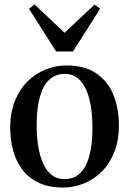

<svg xmlns="http://www.w3.org/2000/svg" viewBox="-20 -833 581 864"><path d="M26 -258.5Q26 -327 47.2 -379.5Q68.5 -432 104.5 -467.2Q140.5 -502.5 185.8 -520.5Q231 -538.5 278.5 -538.5Q360.5 -538.5 412.8 -503.2Q465 -468 490 -407Q515 -346 515 -269.5Q515 -200.5 494 -148Q473 -95.5 437 -60Q401 -24.5 356 -6.8Q311 11 263 11Q202 11 157.2 -9.2Q112.5 -29.5 83.5 -66Q54.5 -102.5 40.2 -151.5Q26 -200.5 26 -258.5ZM271 -27Q311.5 -27 339.2 -52.5Q367 -78 381.5 -129.5Q396 -181 396 -258Q396 -307 389.5 -350.8Q383 -394.5 368.2 -428.2Q353.5 -462 329.8 -481.2Q306 -500.5 271.5 -500.5Q231 -500.5 202.8 -475.2Q174.5 -450 159.8 -398.8Q145 -347.5 145 -269.5Q145 -220 151.8 -176.2Q158.5 -132.5 173.5 -98.8Q188.5 -65 212.5 -46Q236.5 -27 271 -27ZM232.5 -601.5 110.5 -793.5 135.5 -813 270.5 -685.5 405.5 -812.5 430.5 -793.5 308.5 -601.5Z"/></svg>

Font: Merriweather 96pt Medium
Style: Regular
Weight: 500
Version: Version 2.100